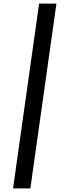

<svg xmlns="http://www.w3.org/2000/svg" viewBox="-20 -865 373 1075"><path d="M53 190H150L296 -845H199Z"/></svg>

Font: Mluvka Medium
Style: Italic
Weight: 500
Italic angle: -8°
Designer: Modified by Jiří Krblich, Original typeface by Gumpita Rahayu
Foundry: Gumpita Rahayu & Jiří Krblich
Version: Version 2.000;Glyphs 3.1.1 (3134)